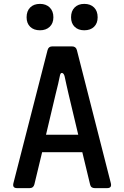

<svg xmlns="http://www.w3.org/2000/svg" viewBox="-20 -969 640 989"><path d="M68 0Q43 0 49 -25L225 -711Q230 -730 249 -730H351Q371 -730 376 -711L551 -25Q557 0 532 0H468Q448 0 444 -19L404 -185H197L157 -19Q152 0 133 0ZM217 -275H383L333 -485Q327 -511 322 -533.5Q317 -556 313 -575Q309 -591 300.5 -593Q292 -595 289 -581Q285 -561 279.5 -537Q274 -513 267 -486ZM414 -813Q383 -813 364.5 -831Q346 -849 346 -880Q346 -912 364.5 -930.5Q383 -949 414 -949Q446 -949 464.5 -930.5Q483 -912 483 -880Q483 -849 464.5 -831Q446 -813 414 -813ZM186 -813Q154 -813 135.5 -831Q117 -849 117 -880Q117 -912 135.5 -930.5Q154 -949 186 -949Q217 -949 236 -930.5Q255 -912 255 -880Q255 -849 236 -831Q217 -813 186 -813Z"/></svg>

Font: Pitagon Sans Mono SemiBold
Style: Regular
Weight: 600
Monospace: yes
Designer: Travis Tran
Foundry: Pitagon
Version: Version 1.001; ttfautohint (v1.8.4.7-5d5b);gftools[0.9.26]